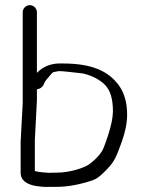

<svg xmlns="http://www.w3.org/2000/svg" viewBox="-20 -708 562 744"><path d="M115 -165.2 123 -319.2V-362C123.9 -362.1 128.6 -363 131.1 -363.9C139 -366.8 144.5 -372.1 148 -377.9L148.4 -378.6L153.3 -389.8C155.3 -393.3 161.6 -401.9 170.7 -412C188.6 -431.7 178.9 -426.5 208.3 -432.5C216.9 -433.1 272.4 -426.9 301.1 -423.4C335.6 -415.5 365.6 -400.4 387 -378.9C406.4 -359.5 417.6 -326.5 417.6 -277.5C417.6 -246.1 406 -198.4 381.8 -135.8C375 -118.4 359.1 -96.1 324 -70.3C304.9 -57.4 251.3 -39 199.7 -39C188.5 -39 178.9 -38.8 169.4 -38.4C164.4 -38.2 129.8 -40.9 115 -45.1ZM68 -660.5V-307.9L60 -159.4V-37.6C60 -9.2 84.1 6.5 117.8 12.5C138.7 15.8 155.7 17 172.6 16H201.1C242.1 16 287.3 7.5 337 -8.7C353.6 -14 366 -24.1 381.4 -39C421.6 -77.9 428 -92.2 451.8 -158.2C465.5 -196.4 472.6 -231.5 472.6 -263.5C472.6 -308.4 462.6 -346.1 441.4 -376.3C400 -433 336.3 -461.7 224.7 -462C181.8 -464.2 149.3 -452.5 123 -425.7V-660.5C123 -675.5 110.5 -688 95.5 -688C80.5 -688 68 -675.5 68 -660.5Z"/></svg>

Font: MewTooHand
Style: BdWide
Weight: 400
Designer: Mew Too, Robert Jablonski
Version: Version 0.77